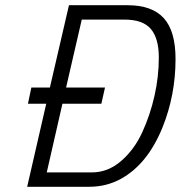

<svg xmlns="http://www.w3.org/2000/svg" viewBox="-20 -715 692 735"><path d="M322 0H84L157 -318H87L100 -380H171L244 -695H469Q562 -695 607 -645.5Q652 -596 652 -489Q652 -351 602 -227Q545 -87 444 -31Q388 0 322 0ZM457 -640H293L233 -380H382L368 -318H219L159 -55H332Q393 -55 443.5 -98.5Q494 -142 524.5 -208.5Q555 -275 571.5 -348.5Q588 -422 588 -495Q588 -568 557.5 -604Q527 -640 457 -640Z"/></svg>

Font: Titillium Web Light
Style: Italic
Weight: 300
Italic angle: -13°
Version: Version 1.002;PS 57.000;hotconv 1.0.70;makeotf.lib2.5.55311